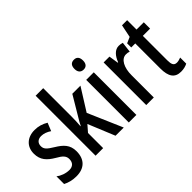

<svg xmlns="http://www.w3.org/2000/svg" viewBox="-69 -1236 1721 1721"><g transform="rotate(-45 792.0 -375.0)"><path d="M319 -149C319 -231 274 -272 207 -313C143 -352 124 -370 124 -408C124 -446 149 -470 190 -470C223 -470 256 -457 285 -437L316 -513C277 -537 235 -550 187 -550C93 -550 32 -493 32 -405C32 -323 75 -280 142 -240C205 -205 224 -182 224 -145C224 -100 198 -75 155 -75C109 -75 63 -93 32 -117V-20C66 -2 109 10 160 10C260 10 319 -46 319 -149Z M507 -397V-760H411V0H507V-192L560 -253L664 0H768L626 -328L759 -540H656L541 -347C529 -328 517 -306 505 -282H502C505 -319 507 -357 507 -397Z M882 -746C845 -746 827 -724 827 -683C827 -643 847 -621 882 -621C916 -621 935 -643 935 -683C935 -723 918 -746 882 -746ZM928 -540H832V0H928Z M1253 -550C1205 -550 1168 -508 1146 -449H1141L1127 -540H1053V0H1149V-280C1148 -379 1187 -450 1245 -450C1261 -450 1275 -448 1287 -443L1299 -543C1282 -548 1268 -550 1253 -550Z M1517 -74C1480 -74 1470 -100 1470 -150V-460H1562V-540H1470V-659H1405L1380 -537L1323 -512V-460H1374V-142C1374 -40 1408 10 1486 10C1519 10 1546 3 1569 -9V-86C1551 -79 1534 -74 1517 -74Z"/></g></svg>

Font: Noto Sans Devanagari ExtraCondensed Medium
Style: Regular
Weight: 500
Width: 2
Designer: Jelle Bosma - Monotype Design Team
Foundry: Monotype Imaging Inc.
Version: Version 2.004